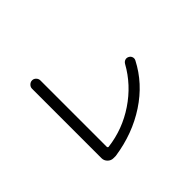

<svg xmlns="http://www.w3.org/2000/svg" viewBox="-153 -1008 1305 1305"><g transform="rotate(-45 500.0 -355.0)"><path d="M285.2 27.3Q261.7 27.3 244.6 10.3Q227.5 -6.8 227.5 -30.3V-698.2Q227.5 -713.9 239.7 -726.1Q252 -738.3 268.1 -738.3Q284.2 -738.3 295.9 -726.1Q307.6 -713.9 307.6 -698.2V-58.6Q307.6 -55.7 311 -52.7Q314.5 -49.8 317.4 -50.8Q467.8 -69.3 594.7 -154.8Q721.7 -240.2 793.9 -370.1Q801.8 -383.8 815.4 -388.7Q829.1 -393.6 843.3 -386.7Q857.4 -379.9 862.3 -365.7Q867.2 -351.6 860.4 -337.9Q785.2 -191.4 639.6 -95.7Q494.1 0 307.6 27.3Z"/></g></svg>

Font: Rounded Mgen+ 2m regular
Style: Regular
Weight: 400
Designer: [Source Han Sans]
Ryoko NISHIZUKA  (kana & ideographs); Paul D. Hunt (Latin, Greek & Cyrillic); Wenlong ZHANG  (bopomofo
Version: Version 1.059.20150602